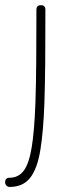

<svg xmlns="http://www.w3.org/2000/svg" viewBox="-45 -512 291 752"><path d="M115.2 -491.7Q132.8 -491.7 132.8 -474.1Q132.8 -361.8 132.1 -271Q131.3 -180.2 128.9 -108.9Q125 2.9 113 75.9Q101.1 148.9 73 184.6Q44.9 220.2 -7.3 220.2Q-14.6 220.2 -19.8 214.8Q-24.9 209.5 -24.9 202.1Q-24.9 184.1 -7.3 184.1Q26.9 184.1 47.6 157Q68.4 129.9 79.1 65.4Q89.8 1 93.8 -110.8Q96.2 -181.6 96.9 -271.7Q97.7 -361.8 97.7 -474.1Q97.7 -491.7 115.2 -491.7Z"/></svg>

Font: Mikhak-DS1-FD ExtraLight
Style: Regular
Weight: 200
Designer: Amin Abedi
Version: Version 3.2